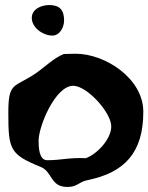

<svg xmlns="http://www.w3.org/2000/svg" viewBox="-20 -714 588 761"><path d="M106 -643C106 -604 151 -573 187 -573C218 -573 234 -607 234 -633C234 -674 217 -694 175 -694C145 -694 106 -679 106 -643ZM133 -157C133 -213 199 -374 270 -374C325 -374 421 -268 421 -213C421 -163 365 -103 320 -87C254 -90 223 -79 167 -79C134 -79 133 -132 133 -157ZM13 -267C13 -122 19 -102 140 -53C189 -34 178 27 247 27C288 27 291 7 327 0C474 -30 548 -109 548 -271C548 -403 397 -501 280 -501C273 -501 240 -500 233 -500C195 -485 159 -450 127 -427C37 -364 13 -394 13 -267Z"/></svg>

Font: Charger
Style: Overspray
Weight: 400
Designer: Jasper
Foundry: Cannot Into Space Fonts
Version: Version 0.980